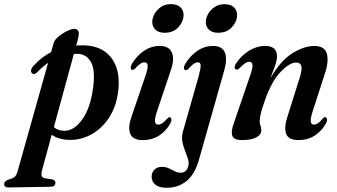

<svg xmlns="http://www.w3.org/2000/svg" viewBox="-120 -671 1638 932"><path d="M60.5 -320Q45.5 -306 34.5 -316Q29 -322 31.2 -332Q33.5 -342 42.5 -351Q79.5 -393 128 -418L140.5 -462Q145 -478 164.5 -494Q184 -510 206 -520.5Q228 -531 240 -531Q271.5 -531 259 -484L250 -450Q267 -451 284.5 -451Q373.5 -449.5 418.5 -392.8Q463.5 -336 455 -241Q448.5 -164.5 414.8 -108.5Q381 -52.5 329.5 -22Q278 8.5 219.5 8Q165 7.5 131 -17L84.5 154Q79.5 172 82 182Q84.5 192 99.5 194.5L132 199.5Q149 203.5 149 215.5Q149 235.5 125.5 235.5L-79.5 239Q-100 239 -100 222Q-100 210 -81 201.5Q-57 195 -48.5 187.2Q-40 179.5 -35 162L113.5 -366Q85.5 -347 60.5 -320ZM191.5 -36Q239.5 -35.5 279.5 -91.5Q319.5 -147.5 332 -246.5Q343.5 -331.5 321.2 -370Q299 -408.5 259 -409.5Q248.5 -410 238.5 -409L141.5 -54Q161 -36.5 191.5 -36Z M679.5 -512Q650.5 -512 635 -526.5Q619.5 -541 619 -563.5Q619 -583.5 630.2 -603.8Q641.5 -624 661.8 -637.5Q682 -651 709 -651Q740 -651 755.5 -636.2Q771 -621.5 771 -599.5Q771 -567 746.5 -539.5Q722 -512 679.5 -512ZM642 -130Q630.5 -95 632.5 -80.5Q634.5 -66 648 -66Q656.5 -66 667 -72.2Q677.5 -78.5 692.5 -96Q699 -103 704 -102Q710 -101.5 711.8 -93.2Q713.5 -85 706.5 -71Q686 -34.5 652 -12.8Q618 9 572.5 9Q524.5 9 512.2 -21.5Q500 -52 518.5 -105L586.5 -304.5Q598.5 -338.5 596.8 -353.5Q595 -368.5 581.5 -368.5Q572 -368.5 561.5 -361.8Q551 -355 534 -336.5Q527.5 -330.5 522.5 -331.5Q516.5 -332 514.8 -339.8Q513 -347.5 520 -360.5Q543.5 -400.5 579 -424.2Q614.5 -448 655 -448Q700 -448 714 -416.5Q728 -385 709.5 -331Z M939 -512Q910.5 -512 894.8 -526.5Q879 -541 879 -563.5Q879 -583.5 890.2 -603.5Q901.5 -623.5 921.8 -637Q942 -650.5 969 -650.5Q1000 -650.5 1015.2 -636Q1030.5 -621.5 1031 -599Q1031 -567 1006.2 -539.5Q981.5 -512 939 -512ZM969 -331 846 103.5Q826 174.5 785.8 207.5Q745.5 240.5 689 240.5Q652 240.5 634 225.2Q616 210 616 187.5Q616 166 629.5 152.5Q643 139 667 139Q684.5 139 699.5 146Q714.5 153 728.2 160.2Q742 167.5 757 167.5Q787.5 167.5 795 131Q797.5 115 791.2 96.5Q785 78 777 57.5Q769 37 765 14.2Q761 -8.5 768.5 -34L844.5 -301.5Q854.5 -339 854 -353.8Q853.5 -368.5 840.5 -368.5Q832 -368.5 821.2 -361.8Q810.5 -355 794.5 -337Q787 -329.5 780.5 -330.5Q774.5 -331 773 -339Q771.5 -347 778.5 -359.5Q801.5 -399 837 -423.5Q872.5 -448 913.5 -448Q957.5 -448 971 -417.5Q984.5 -387 969 -331Z M1028 -333.5Q1020.5 -334 1019.5 -342.5Q1018.5 -351 1025 -361.5Q1050 -401 1088.2 -424.5Q1126.5 -448 1166.5 -448Q1224.5 -448 1224.5 -398Q1224.5 -378.5 1214.8 -351Q1205 -323.5 1193 -292Q1243.5 -379 1300.8 -413.5Q1358 -448 1405 -448Q1456 -448 1466.5 -410.5Q1477 -373 1456.5 -312L1398 -131.5Q1386 -94.5 1388.5 -80.2Q1391 -66 1404 -66Q1412.5 -66 1422.5 -72.2Q1432.5 -78.5 1447.5 -96.5Q1454 -103.5 1459 -102.5Q1465 -101.5 1467 -93.5Q1469 -85.5 1462 -71.5Q1441 -34.5 1407.5 -12.8Q1374 9 1329 9Q1280.5 9 1269.2 -21Q1258 -51 1275 -104L1334 -291Q1347.5 -333 1342.8 -350.2Q1338 -367.5 1317 -367.5Q1286.5 -367.5 1242.2 -322.2Q1198 -277 1165 -181Q1150.5 -140.5 1145.5 -118Q1140.5 -95.5 1140.5 -82.5Q1140.5 -70 1144.5 -60.8Q1148.5 -51.5 1148.5 -39Q1148.5 -17 1123.8 -4Q1099 9 1053.5 9Q1015.5 9 1007.8 -11.5Q1000 -32 1015.5 -74.5L1094 -303.5Q1107.5 -341.5 1105.8 -356.2Q1104 -371 1090.5 -371Q1081 -371 1069.8 -364Q1058.5 -357 1041.5 -339Q1034 -332.5 1028 -333.5Z"/></svg>

Font: Fraunces 144pt S050 SemiBold
Style: Italic
Weight: 600
Italic angle: -16°
Version: Version 1.000; ttfautohint (v1.8.3)